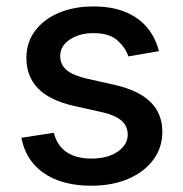

<svg xmlns="http://www.w3.org/2000/svg" viewBox="-20 -573 576 604"><path d="M480 -412.1 383.8 -395.5Q375 -422.9 349.6 -445.8Q324.2 -468.8 274.4 -468.8Q229.5 -468.8 199.5 -448.5Q169.4 -428.2 169.4 -397Q169.4 -369.6 189.7 -352.5Q210 -335.4 254.9 -325.2L341.8 -305.7Q416.5 -288.6 453.6 -252Q490.7 -215.3 490.7 -158.2Q490.7 -108.9 462.4 -70.6Q434.1 -32.2 383.8 -10.5Q333.5 11.2 267.6 11.2Q206.5 11.2 160.4 -6.3Q114.3 -23.9 85.2 -57.9Q56.2 -91.8 47.4 -139.6L149.4 -155.3Q159.2 -115.2 189.2 -94.7Q219.2 -74.2 267.1 -74.2Q319.3 -74.2 350.6 -96.2Q381.8 -118.2 381.8 -149.4Q381.8 -175.8 362.8 -192.9Q343.8 -210 304.7 -219.2L212.9 -239.7Q135.7 -257.3 99.4 -295.2Q63 -333 63 -390.6Q63 -439 90.1 -475.6Q117.2 -512.2 164.8 -532.5Q212.4 -552.7 273.4 -552.7Q332.5 -552.7 374.8 -535.2Q417 -517.6 443.1 -486.1Q469.2 -454.6 480 -412.1Z"/></svg>

Font: Inter V
Style: Weight 500 Optical size 14.0
Weight: 500
Designer: Rasmus Andersson
Foundry: rsms
Version: Version 4.000;git-4fc901f